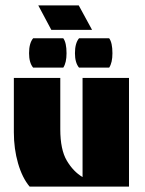

<svg xmlns="http://www.w3.org/2000/svg" viewBox="-20 -687 534 707"><path d="M89 0Q62 -32 46.5 -85.5Q31 -139 31 -200V-400H202V-211Q202 -136 226 -95.5Q250 -55 284 -35V-400H455V0ZM102 -438Q87 -456 87 -491Q87 -528 102 -546H213Q225 -530 225 -491Q225 -456 213 -438ZM271 -438Q256 -456 256 -491Q256 -528 271 -546H382Q394 -530 394 -491Q394 -456 382 -438ZM319 -577H169L121 -667H270Z"/></svg>

Font: Tac One
Style: Regular
Weight: 400
Designer: Oluseyi Olusanya, David Udoh, Eyiyemi Adegbite, Mirko Velimirović
Version: Version 1.003; ttfautohint (v1.8.4.7-5d5b)